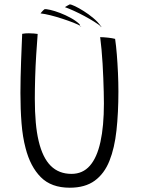

<svg xmlns="http://www.w3.org/2000/svg" viewBox="-20 -834 646 874"><path d="M297.5 20.5Q213.5 20.5 165.8 -27.5Q118 -75.5 96.5 -159.5Q83 -210 78 -273.5Q73 -337 73 -411Q73 -443 73.8 -480.5Q74.5 -518 76 -555.8Q77.5 -593.5 78.8 -626Q80 -658.5 81 -680Q88 -681.5 95.8 -682Q103.5 -682.5 111.5 -682.5Q123.5 -682.5 134.2 -681.5Q145 -680.5 151.5 -679.5Q148 -636.5 144.8 -584.2Q141.5 -532 140 -480Q138.5 -428 138.5 -384Q138.5 -325 142.8 -277.2Q147 -229.5 156 -192Q174 -116 211 -79.2Q248 -42.5 305.5 -42.5Q356.5 -42.5 389 -79.5Q421.5 -116.5 437.2 -188Q453 -259.5 453 -363Q453 -386.5 452.2 -416.2Q451.5 -446 450.2 -478.5Q449 -511 447 -544.2Q445 -577.5 442.2 -608.2Q439.5 -639 436 -665Q444 -665 453.5 -664.2Q463 -663.5 472.5 -662.5Q482 -661.5 490.2 -660Q498.5 -658.5 504 -657Q508.5 -626.5 511.8 -586.2Q515 -546 517 -502.2Q519 -458.5 519 -417.5Q519 -320.5 510.2 -240.2Q501.5 -160 478.2 -101.8Q455 -43.5 411.2 -11.5Q367.5 20.5 297.5 20.5ZM442 -711.5Q430.5 -721.5 409.5 -734.8Q388.5 -748 364.2 -761Q340 -774 316.2 -784.8Q292.5 -795.5 275.5 -801.5Q279.5 -804 283.2 -806.2Q287 -808.5 290.8 -810.5Q294.5 -812.5 297.5 -814Q304 -814 321.5 -805.8Q339 -797.5 361.2 -783.5Q383.5 -769.5 404.2 -752.2Q425 -735 438 -716.5Q438 -716 437.8 -714Q437.5 -712 438.5 -711Q439.5 -710 442 -711.5ZM350 -713.5Q337 -722 313.8 -731Q290.5 -740 263 -749Q235.5 -758 209.5 -764.5Q183.5 -771 164.5 -773Q167 -776 170 -779.8Q173 -783.5 176.5 -786.8Q180 -790 182.5 -792Q189.5 -793.5 209 -789Q228.5 -784.5 253.5 -775Q278.5 -765.5 302.5 -752.2Q326.5 -739 342.5 -723.5Q342.5 -722.5 343.8 -717.8Q345 -713 350 -713.5Z"/></svg>

Font: Grandstander Thin ExtraLight
Style: Regular
Weight: 250
Version: Version 1.200